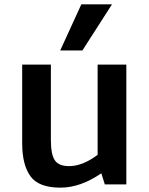

<svg xmlns="http://www.w3.org/2000/svg" viewBox="-20 -848 687 883"><path d="M82 0ZM561 -551V0H462L446 -51Q350 15 258 15Q158 15 120 -37.5Q82 -90 82 -189V-551H214V-204Q214 -138 232 -111Q250 -84 298 -84Q360 -84 429 -136V-551ZM354 -828H495L359 -616H257Z"/></svg>

Font: MartelSansBold
Style: Bold
Weight: 700
Designer: Dan Reynolds and Mathieu Réguer
Foundry: Dan Reynolds and Mathieu Réguer
Version: Version 1.002; ttfautohint (v1.1) -l 5 -r 5 -G 72 -x 0 -D la